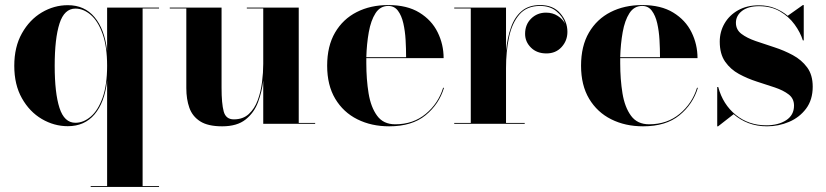

<svg xmlns="http://www.w3.org/2000/svg" viewBox="-20 -490 3268 760"><path d="M609.5 246.5V250H339V246.5H404V-170Q394 -84 354.2 -37.2Q314.5 9.5 248.5 9.5Q194 9.5 145.5 -19Q97 -47.5 66.8 -101Q36.5 -154.5 36.5 -229.5Q36.5 -304.5 66.8 -358.2Q97 -412 145.5 -440.8Q194 -469.5 248.5 -469.5Q314.5 -469.5 354.2 -422.2Q394 -375 404 -289V-460H609.5V-456.5H544.5V246.5ZM404 -229.5Q404 -305.5 386 -356Q368 -406.5 339.2 -431.2Q310.5 -456 278.5 -456Q234.5 -456 215.5 -396.8Q196.5 -337.5 196.5 -229.5Q196.5 -121.5 215.5 -62.8Q234.5 -4 278.5 -4Q310.5 -4 339.2 -28.5Q368 -53 386 -103.2Q404 -153.5 404 -229.5Z M857 -460V-143Q857 -80 865.5 -48.8Q874 -17.5 905.5 -17.5Q942 -17.5 965 -38.8Q988 -60 1000.2 -93.5Q1012.5 -127 1017.2 -165Q1022 -203 1022 -237V-456.5H957V-460H1162.5V-3.5H1227.5V0H1022V-171Q1017 -127.5 1001.5 -85.8Q986 -44 952.2 -17Q918.5 10 859.5 10Q803 10 772.2 -9.8Q741.5 -29.5 729.5 -63.5Q717.5 -97.5 717.5 -141V-456.5H652V-460Z M1737.5 -142.5Q1718 -77.5 1664.5 -33.8Q1611 10 1520.5 10Q1450 10 1394.5 -17.8Q1339 -45.5 1307 -99Q1275 -152.5 1275 -230Q1275 -307.5 1306.2 -361Q1337.5 -414.5 1392 -442.2Q1446.5 -470 1517 -470Q1591.5 -470 1640 -440.2Q1688.5 -410.5 1712.2 -362.5Q1736 -314.5 1736 -260H1430Q1430 -250 1430 -240Q1430 -175.5 1439 -120.5Q1448 -65.5 1472.8 -31.8Q1497.5 2 1544.5 2Q1615.5 2 1665.2 -39.2Q1715 -80.5 1734 -142.5ZM1517 -466.5Q1485 -466.5 1466.5 -437.8Q1448 -409 1439.8 -362.8Q1431.5 -316.5 1430 -263.5H1587.5Q1587.5 -296.5 1585.5 -331.8Q1583.5 -367 1576.5 -397.8Q1569.5 -428.5 1555.2 -447.5Q1541 -466.5 1517 -466.5Z M1778 -3.5H1843.5V-456.5H1778V-460H1983V-288Q1988 -340 2002.5 -381.2Q2017 -422.5 2045 -446.2Q2073 -470 2118 -470Q2169.5 -470 2197.8 -437.2Q2226 -404.5 2226 -364Q2226 -329 2203 -303.8Q2180 -278.5 2143 -278.5Q2105 -278.5 2081.8 -301.5Q2058.5 -324.5 2058.5 -356Q2058.5 -393 2082.5 -416.5Q2106.5 -440 2141.5 -440Q2167.5 -440 2187.5 -427.2Q2207.5 -414.5 2217 -395.5Q2208 -424.5 2182.5 -445.5Q2157 -466.5 2118 -466.5Q2065 -466.5 2035.8 -432.5Q2006.5 -398.5 1994.8 -342.5Q1983 -286.5 1983 -220V-3.5H2057V0H1778Z M2742.5 -142.5Q2723 -77.5 2669.5 -33.8Q2616 10 2525.5 10Q2455 10 2399.5 -17.8Q2344 -45.5 2312 -99Q2280 -152.5 2280 -230Q2280 -307.5 2311.2 -361Q2342.5 -414.5 2397 -442.2Q2451.5 -470 2522 -470Q2596.5 -470 2645 -440.2Q2693.5 -410.5 2717.2 -362.5Q2741 -314.5 2741 -260H2435Q2435 -250 2435 -240Q2435 -175.5 2444 -120.5Q2453 -65.5 2477.8 -31.8Q2502.5 2 2549.5 2Q2620.5 2 2670.2 -39.2Q2720 -80.5 2739 -142.5ZM2522 -466.5Q2490 -466.5 2471.5 -437.8Q2453 -409 2444.8 -362.8Q2436.5 -316.5 2435 -263.5H2592.5Q2592.5 -296.5 2590.5 -331.8Q2588.5 -367 2581.5 -397.8Q2574.5 -428.5 2560.2 -447.5Q2546 -466.5 2522 -466.5Z M2822.5 10H2819V-145.5H2823Q2841.5 -76.5 2892.5 -35.2Q2943.5 6 3013 6Q3061 6 3092 -14.2Q3123 -34.5 3123 -72Q3123 -100 3101.8 -116.2Q3080.5 -132.5 3047 -143.8Q3013.5 -155 2976 -167Q2938.5 -179 2905 -197.2Q2871.5 -215.5 2850.2 -246Q2829 -276.5 2829 -325Q2829 -364.5 2848 -397.2Q2867 -430 2901.8 -449.5Q2936.5 -469 2984 -469Q3019 -469 3047.5 -457.5Q3076 -446 3098 -427.5L3158 -470H3161.5V-330H3158Q3148 -362 3125.2 -393.2Q3102.5 -424.5 3067.2 -445Q3032 -465.5 2984.5 -465.5Q2941.5 -465.5 2917.2 -446.8Q2893 -428 2893 -400Q2893 -372.5 2914.8 -356Q2936.5 -339.5 2971.2 -327.5Q3006 -315.5 3044.8 -303Q3083.5 -290.5 3118.2 -271.8Q3153 -253 3175 -223.2Q3197 -193.5 3197 -147Q3197 -95 3170.8 -60Q3144.5 -25 3103.2 -7.5Q3062 10 3016 10Q2976.5 10 2943.2 -2.5Q2910 -15 2884 -38Z"/></svg>

Font: Bodoni* 48pt
Style: Bold
Weight: 700
Version: Version 2.3